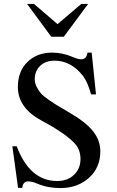

<svg xmlns="http://www.w3.org/2000/svg" viewBox="-20 -944 596 978"><path d="M429 -924 305 -757H241L118 -924H153L273 -821L394 -924ZM469 -463H444Q427 -525 403 -557Q342 -635 258 -635Q212 -635 184.5 -608.5Q157 -582 157 -540Q157 -520 167 -501Q177 -482 188.5 -468.5Q200 -455 229 -435Q258 -415 276 -404.5Q294 -394 336 -369Q417 -322 454 -275.5Q491 -229 491 -173Q491 -90 433 -38Q375 14 287 14Q222 14 169 -9Q143 -20 122 -20Q110 -20 102 -11Q94 -2 94 13H72L43 -199H65Q132 -22 271 -22Q324 -22 357 -53.5Q390 -85 390 -134Q390 -181 361 -213Q313 -265 193 -329Q71 -394 71 -501Q71 -581 120 -628.5Q169 -676 245 -676Q298 -676 350 -654Q377 -642 394 -642Q420 -642 426 -676H447Z"/></svg>

Font: STIX Math
Style: Regular
Weight: 400
Designer: MicroPress Inc., with final additions and corrections provided by Coen Hoffman, Elsevier (retired)
Version: Version 1.1.1